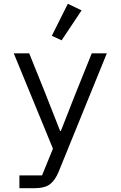

<svg xmlns="http://www.w3.org/2000/svg" viewBox="-20 -799 640 1019"><path d="M83 200V132H203L261 -10L53 -516H135L222 -300L299 -104H303L380 -300L467 -516H547L291 113Q273 157 245.5 178.5Q218 200 159 200ZM307 -585 255 -609 340 -779 413 -744Z"/></svg>

Font: Lilex
Style: Regular
Weight: 400
Monospace: yes
Designer: Mike Abbink, Paul van der Laan, Pieter van Rosmalen, Mikhael Khrustik
Foundry: Mikhael Khrustik
Version: Version 2.510